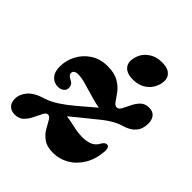

<svg xmlns="http://www.w3.org/2000/svg" viewBox="-188 -787 920 920"><g transform="rotate(45 272.0 -327.5)"><path d="M490 -170.5Q486 -113.5 461.5 -72.8Q437 -32 399.5 -10.2Q362 11.5 318.5 11.5Q277.5 11.5 253.8 -5.5Q230 -22.5 216.8 -45Q203.5 -67.5 194.5 -84.5Q185.5 -101.5 173 -102Q161.5 -102.5 152.8 -85.5Q144 -68.5 133.2 -45.8Q122.5 -23 105.5 -5.8Q88.5 11.5 60 11.5Q35.5 11.5 21 -2.8Q6.5 -17 6.5 -42.5Q6.5 -73.5 30 -101.2Q53.5 -129 111 -145.5Q140.5 -156 169.8 -174.8Q199 -193.5 237.5 -225.5Q265 -249 286 -266.8Q307 -284.5 321.5 -297Q294.5 -301.5 259.8 -312Q225 -322.5 192.8 -331.5Q160.5 -340.5 141 -340.5Q109.5 -340.5 109.5 -320Q109.5 -306 132.5 -295Q153.5 -285 153.5 -263Q153.5 -247.5 141.5 -238.2Q129.5 -229 112.5 -229Q85 -229 67.2 -248.5Q49.5 -268 49.5 -304Q49.5 -345 69 -382.8Q88.5 -420.5 124.8 -444.2Q161 -468 211.5 -468Q258 -468 286 -451.5Q314 -435 330.2 -413.2Q346.5 -391.5 357.5 -375Q368.5 -358.5 381 -358.5Q393.5 -358.5 402.5 -375Q411.5 -391.5 421.8 -413.2Q432 -435 448.2 -451.5Q464.5 -468 492 -468Q518.5 -468 531.2 -451.8Q544 -435.5 543.5 -409.5Q543 -338 463 -316Q437 -308.5 408 -290.5Q379 -272.5 338.5 -238Q303.5 -209.5 280.5 -191Q257.5 -172.5 242.5 -160Q268.5 -156.5 302.5 -148.8Q336.5 -141 365.5 -141Q395.5 -141 417 -150.2Q438.5 -159.5 450.5 -183Q457 -193.5 462.5 -197Q468 -200.5 474.5 -200.5Q490.5 -200.5 490 -170.5ZM341 -507.5Q300 -507.5 281.8 -528.8Q263.5 -550 273.5 -587Q283 -623 312.5 -644.2Q342 -665.5 383 -665.5Q424.5 -665.5 442.2 -644.2Q460 -623 450.5 -587Q440.5 -550.5 411.5 -529Q382.5 -507.5 341 -507.5Z"/></g></svg>

Font: Fraunces 72pt S050
Style: Bold Italic
Weight: 700
Italic angle: -16°
Version: Version 1.000; ttfautohint (v1.8.3)